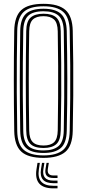

<svg xmlns="http://www.w3.org/2000/svg" viewBox="-20 -827 460 1014"><path d="M209.8 6.8Q128.2 6.8 92.4 -26.4Q56.5 -59.5 55.2 -135.8Q54 -211.2 53.5 -276.1Q53 -341 53 -402.2Q53 -463.5 53.5 -527.2Q54 -591 55.2 -664Q56.5 -740.5 92.4 -773.6Q128.2 -806.8 209.8 -806.8Q289.2 -806.8 325.9 -774.1Q362.5 -741.5 364.2 -664.2Q366 -577.2 366.8 -494Q367.5 -410.8 366.9 -323.1Q366.2 -235.5 364.2 -135.5Q362.5 -56.8 325.1 -25Q287.8 6.8 209.8 6.8ZM209.8 -6.2Q279.5 -6.2 313.2 -35.1Q347 -64 348.2 -136Q350 -227.8 350.8 -311Q351.5 -394.2 350.9 -479.8Q350.2 -565.2 348.2 -663.8Q347 -734.8 313.8 -764.2Q280.5 -793.8 209.8 -793.8Q136.5 -793.8 104.4 -763.4Q72.2 -733 71 -663.8Q69.5 -583.5 68.9 -506.1Q68.2 -428.8 68.6 -339.8Q69 -250.8 71 -136Q72 -63.8 106 -35Q140 -6.2 209.8 -6.2ZM209.8 -19.2Q145.2 -19.2 116.5 -46.4Q87.8 -73.5 86.8 -136Q85.8 -211.2 85.1 -276.1Q84.5 -341 84.5 -402.1Q84.5 -463.2 85.1 -527Q85.8 -590.8 86.8 -663.8Q87.8 -726.2 116.4 -753.5Q145 -780.8 209.8 -780.8Q272 -780.8 301.5 -754.2Q331 -727.8 332.5 -663.2Q335.2 -539.5 335.5 -411.9Q335.8 -284.2 332.5 -136.2Q331 -71 300.9 -45.1Q270.8 -19.2 209.8 -19.2ZM209.8 -32.5Q261.8 -32.5 288.6 -55Q315.5 -77.5 316.8 -136.8Q318.5 -226.8 319.1 -311.5Q319.8 -396.2 319.1 -482.4Q318.5 -568.5 316.8 -663Q315.2 -721.2 289.2 -744.4Q263.2 -767.5 209.8 -767.5Q153.5 -767.5 128.6 -743.4Q103.8 -719.2 102.8 -663.2Q101.2 -577 100.6 -494.1Q100 -411.2 100.4 -323.9Q100.8 -236.5 102.8 -136.2Q103.8 -80.8 128.6 -56.6Q153.5 -32.5 209.8 -32.5ZM209.8 -45.5Q162 -45.5 140.6 -66.8Q119.2 -88 118.5 -137.5Q114 -393.8 118.5 -663Q119.2 -714.5 142 -734.5Q164.8 -754.5 209.8 -754.5Q256 -754.5 277.9 -733.9Q299.8 -713.2 300.8 -662.8Q302.5 -577.5 303.2 -494.8Q304 -412 303.5 -324.4Q303 -236.8 300.8 -137.2Q299.8 -86.2 277.5 -65.9Q255.2 -45.5 209.8 -45.5ZM209.8 -58.5Q247.5 -58.5 265.9 -76.2Q284.2 -94 285 -138.5Q286.2 -226 286.9 -308.8Q287.5 -391.5 287.1 -477.6Q286.8 -563.8 285 -661.2Q284.2 -707 265.2 -724.2Q246.2 -741.5 209.8 -741.5Q171.8 -741.5 153.4 -723.9Q135 -706.2 134.2 -662.2Q132 -537.8 131.9 -412Q131.8 -286.2 134.2 -137.2Q135 -95 152.8 -76.8Q170.5 -58.5 209.8 -58.5ZM190.5 33.2 185.2 68Q172.5 154.2 262.2 154.2H283.8V167.8H262.2Q158 167.8 172.5 68L178 33.2ZM237.8 33.2 232.8 64.5Q227 99.8 262.2 99.8H283.8V113H262.2Q212 113 220.5 64.5L225.8 33.2ZM214.5 33.2 209.2 66.2Q199.5 126.8 262.2 126.8H283.8V140.5H262.2Q184.8 140.5 196.5 66.2L201.8 33.2Z"/></svg>

Font: Big Shoulders Inline Text
Style: Regular
Weight: 400
Designer: Patric King
Foundry: XO Type Co
Version: Version 1.000